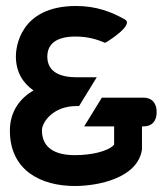

<svg xmlns="http://www.w3.org/2000/svg" viewBox="-20 -610 556 641"><path d="M13 -174C13 -40 118 11 230 11C307 11 440 -15 454 -111V-188H458C489 -188 503 -207 503 -236C503 -263 490 -284 458 -284H320L261 -188H361V-127C342 -105 286 -92 230 -92C160 -92 120 -119 120 -175C120 -201 156 -256 236 -256H244L303 -352H236C182 -352 138 -369 138 -421C138 -466 172 -488 232 -488C272 -488 303 -479 331 -467L338 -471C338 -471 429 -527 397 -545C353 -570 302 -590 234 -590C44 -590 33 -448 33 -422C33 -369 57 -332 92 -308C48 -283 13 -239 13 -174Z"/></svg>

Font: Charger Sport
Style: Blk
Weight: 900
Designer: Jasper
Foundry: Cannot Into Space Fonts
Version: Version 1.1